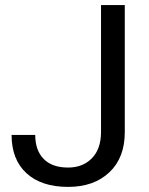

<svg xmlns="http://www.w3.org/2000/svg" viewBox="-20 -731 592 761"><path d="M380.4 -710.9H474.6V-207.5Q474.6 -105.5 413.3 -47.9Q352.1 9.8 250 9.8Q144 9.8 85 -44.4Q25.9 -98.6 25.9 -196.3H119.6Q119.6 -135.3 153.1 -101.1Q186.5 -66.9 250 -66.9Q308.1 -66.9 344 -103.5Q379.9 -140.1 380.4 -206.1Z"/></svg>

Font: Vazir
Style: Regular
Weight: 400
Designer: Saber Rastikerdar
Foundry: Saber Rastikerdar
Version: Version 30.0.0